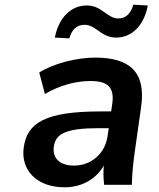

<svg xmlns="http://www.w3.org/2000/svg" viewBox="-20 -798 686 829"><path d="M258.3 10.7C334.5 10.7 395 -25.4 428.2 -83C425.8 -55.2 426.3 -27.3 429.7 0H549.3C550.3 -47.9 555.2 -96.2 562 -143.6L589.4 -336.9C610.8 -485.8 541 -549.3 391.1 -549.3C310.5 -549.3 210.9 -523.9 149.4 -484.9L173.8 -392.1C238.3 -429.7 306.2 -448.2 370.6 -448.2C444.8 -448.2 474.6 -421.4 464.8 -350.6L460 -316.9H415.5C177.2 -316.9 97.7 -269 82.5 -162.1C68.4 -64 138.2 10.7 258.3 10.7ZM279.3 -632.3C290 -669.4 310.5 -690.9 344.7 -690.9C364.7 -690.9 380.4 -682.6 400.9 -668C426.8 -648.4 450.2 -635.7 481.4 -635.7C547.4 -635.7 601.6 -685.5 618.2 -774.4L555.7 -777.8C544.4 -739.3 523.9 -718.3 490.2 -718.3C470.2 -718.3 454.1 -728.5 433.6 -743.2C408.7 -761.7 386.2 -774.4 354 -774.4C288.6 -774.4 233.9 -724.1 216.8 -635.7ZM299.3 -83C237.8 -83 205.6 -115.2 212.4 -165C220.2 -219.7 262.7 -244.6 405.8 -244.6H449.7L444.3 -210C433.1 -131.3 370.6 -83 299.3 -83Z"/></svg>

Font: Winston SemiBold
Style: Italic
Weight: 600
Italic angle: -8.13011°
Designer: Vernon Adams, Kim Jin-seong, David Berlow, Cristiano Sobral
Foundry: The Winston Project Authors
Version: Version 3.004